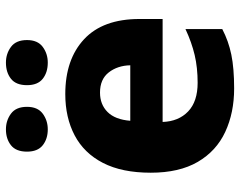

<svg xmlns="http://www.w3.org/2000/svg" viewBox="-101 -698 809 647"><g transform="rotate(-90 303.5 -374.5)"><path d="M310 -559Q427 -559 495 -495.5Q563 -432 563 -309V-231H216Q218 -177 251.5 -145Q285 -113 348 -113Q399 -113 441.5 -123Q484 -133 529 -154V-30Q489 -9 443 0.5Q397 10 329 10Q247 10 182.5 -20Q118 -50 81.5 -112.5Q45 -175 45 -271Q45 -368 78 -432Q111 -496 171 -527.5Q231 -559 310 -559ZM315 -442Q275 -442 249.5 -416.5Q224 -391 220 -340H407Q406 -383 383 -412.5Q360 -442 315 -442ZM116 -688Q116 -725 137.5 -742Q159 -759 191 -759Q221 -759 244 -742Q267 -725 267 -688Q267 -652 244 -635Q221 -618 191 -618Q159 -618 137.5 -635Q116 -652 116 -688ZM340 -688Q340 -725 361.5 -742Q383 -759 416 -759Q446 -759 469 -742Q492 -725 492 -688Q492 -652 469 -635Q446 -618 416 -618Q383 -618 361.5 -635Q340 -652 340 -688Z"/></g></svg>

Font: Noto Sans Syriac ExtraBold
Style: Regular
Weight: 800
Designer: Patrick Giasson and the Monotype Design Team
Foundry: Monotype Imaging Inc.
Version: Version 3.000; ttfautohint (v1.8.4.7-5d5b)